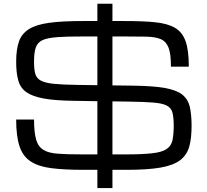

<svg xmlns="http://www.w3.org/2000/svg" viewBox="-20 -876 1086 1008"><path d="M491.2 15.6H416.5Q316.4 15.6 248.5 6.8Q180.7 -2 140.6 -28.8Q100.1 -55.2 82.5 -107.9Q64.9 -160.6 64.9 -248.5H158.7Q158.7 -181.6 169.9 -142.1Q181.2 -104.5 209.5 -88.4Q236.3 -71.8 288.1 -68.8Q329.6 -65.4 416.5 -65.4H491.2V-344.7L371.1 -346.7Q266.1 -348.1 209.5 -358.9Q148.9 -370.1 117.2 -393.1Q85.9 -415.5 75.7 -455.1Q64.9 -491.7 64.9 -552.7Q64.9 -616.2 79.6 -658.2Q93.3 -698.7 131.8 -723.1Q169.9 -747.1 238.8 -756.3Q303.7 -765.6 418 -765.6H491.2V-856.4H570.3V-765.6H627Q733.9 -765.6 793 -759.3Q859.4 -752.9 898.4 -730Q938 -707 954.6 -658.7Q971.2 -612.3 971.2 -525.9H877.4Q877.4 -593.3 865.2 -625Q852.5 -658.2 824.2 -670.4Q795.9 -682.6 747.1 -683.6Q632.8 -684.6 627 -684.6H570.3V-427.7L679.7 -426.3Q782.2 -424.8 843.8 -414.6Q905.3 -403.3 935.5 -380.4Q965.8 -356.9 976.1 -317.4Q985.8 -272.9 985.8 -216.8Q985.8 -148.9 973.6 -106.4Q960.9 -61.5 925.3 -34.7Q889.6 -7.8 822.3 3.9Q754.9 15.6 645 15.6H570.3V111.3H491.2ZM491.2 -684.6H422.9Q324.7 -684.6 283.2 -681.2Q229 -677.2 203.6 -665.5Q176.8 -653.3 168 -626.5Q158.7 -601.6 158.7 -552.7Q158.7 -511.2 165 -489.3Q171.4 -465.3 193.8 -453.1Q217.8 -440.4 262.2 -436Q308.1 -431.2 388.7 -430.2L491.2 -428.7ZM892.1 -216.8Q892.1 -257.8 885.3 -285.2Q878.9 -309.6 854.5 -322.3Q829.6 -334.5 780.3 -337.9Q741.2 -341.3 642.6 -342.8L570.3 -343.8V-65.4H640.1Q727.5 -65.4 778.3 -71.3Q829.1 -76.7 853.5 -92.8Q877.9 -108.4 885.3 -138.2Q892.1 -172.4 892.1 -216.8Z"/></svg>

Font: Michroma+
Style: Regular
Weight: 400
Designer: beogot
Foundry: beogot
Version: Version